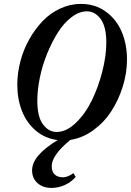

<svg xmlns="http://www.w3.org/2000/svg" viewBox="-20 -696 662 970"><path d="M239.7 253.4Q196.8 253.4 169.4 229Q142.1 204.6 142.1 164.6Q142.1 89.4 271.5 11.7Q208 3.9 160.9 -36.1Q113.8 -76.2 90.6 -136.2Q67.4 -196.3 67.4 -267.6Q67.4 -326.2 82.8 -385.3Q98.1 -444.3 127.2 -496.3Q156.2 -548.3 194.8 -588.9Q233.4 -629.4 283.9 -652.8Q334.5 -676.3 389.2 -676.3Q460.9 -676.3 514.6 -637.2Q568.4 -598.1 595 -535.2Q621.6 -472.2 621.6 -395.5Q621.6 -327.1 600.1 -258.3Q578.6 -189.5 541.7 -133.1Q504.9 -76.7 450.7 -37.6Q396.5 1.5 335.4 10.7Q241.2 87.9 241.2 144Q241.2 170.9 256.1 185.3Q271 199.7 298.8 199.7Q321.8 199.7 351.1 178.7L362.3 197.8Q340.8 223.1 308.3 238.3Q275.9 253.4 239.7 253.4ZM266.1 -29.3Q314.9 -29.3 362.5 -74.7Q410.2 -120.1 443.4 -187.7Q476.6 -255.4 496.8 -334.5Q517.1 -413.6 517.1 -481Q517.1 -561.5 488.5 -600.1Q460 -638.7 419.4 -638.7Q379.9 -638.7 341.1 -609.1Q302.2 -579.6 272 -531.2Q241.7 -482.9 217.8 -424.1Q193.8 -365.2 181.2 -303Q168.5 -240.7 168.5 -187Q168.5 -106.4 197 -67.9Q225.6 -29.3 266.1 -29.3Z"/></svg>

Font: Elstob 10pt SemiBold
Style: Italic
Weight: 600
Italic angle: -20°
Designer: Peter S. Baker
Version: Version 1.015